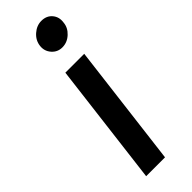

<svg xmlns="http://www.w3.org/2000/svg" viewBox="-242 -726 741 741"><g transform="rotate(-45 129.0 -355.0)"><path d="M170 -580Q144 -580 127 -599.5Q110 -619 113 -645Q116 -672 137.5 -691Q159 -710 185 -710Q213 -710 229 -691Q245 -672 241 -645Q239 -619 218 -599.5Q197 -580 170 -580ZM47 0 109 -503H212L150 0Z"/></g></svg>

Font: Inclusive Sans Medium
Style: Italic
Weight: 500
Italic angle: -7°
Designer: Olivia King
Foundry: Olivia King
Version: Version 2.004